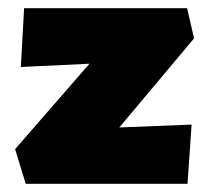

<svg xmlns="http://www.w3.org/2000/svg" viewBox="-20 -450 506 470"><path d="M272 -138 449 -145 439 0H43L17 -85L199 -294L31 -286L39 -430H438L455 -356Z"/></svg>

Font: Ysabeau Black
Style: Regular
Weight: 900
Designer: Christian Thalmann (Catharsis Fonts)
Version: Version 0.003